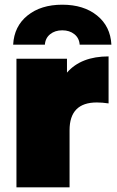

<svg xmlns="http://www.w3.org/2000/svg" viewBox="-20 -797 496 817"><path d="M442 -557C364 -557 305 -534 265 -488V-547H50V0H276V-243C276 -321.7 314.7 -361 392 -361C407.3 -361 424 -359.7 442 -357ZM97 -731C59 -700.3 38.7 -659 36 -607H171C172.3 -625.7 179.8 -640.5 193.5 -651.5C207.2 -662.5 224.3 -668 245 -668C265.7 -668 282.8 -662.5 296.5 -651.5C310.2 -640.5 317.7 -625.7 319 -607H454C451.3 -659 431 -700.3 393 -731C355 -761.7 305.7 -777 245 -777C184.3 -777 135 -761.7 97 -731Z"/></svg>

Font: Montserrat Custom Black
Style: Regular
Weight: 900
Designer: Julieta Ulanovsky
Foundry: Julieta Ulanovsky
Version: Version 7.200